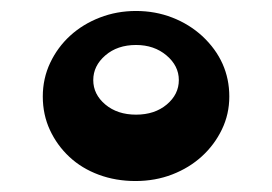

<svg xmlns="http://www.w3.org/2000/svg" viewBox="-20 -762 496 350"><path d="M227 -432Q191 -432 160 -443.5Q129 -455 106.5 -476Q84 -497 71 -525Q58 -553 58 -586Q58 -619 71.5 -647.5Q85 -676 108 -697Q131 -718 162 -730Q193 -742 228 -742Q263 -742 294 -730Q325 -718 349 -696Q398 -650 398 -586Q398 -554 384.5 -526Q371 -498 348 -477Q325 -456 294 -444Q263 -432 227 -432ZM228 -680Q194 -680 172 -661Q150 -642 150 -616Q150 -590 172 -571.5Q194 -553 228 -553Q262 -553 284 -571.5Q306 -590 306 -616Q306 -642 283.5 -661Q261 -680 228 -680Z"/></svg>

Font: OpenDyslexic3
Style: Bold
Weight: 700
Designer: Abelardo Gonzalez
Version: Version 1.000;PS 001.001;hotconv 1.0.56